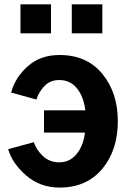

<svg xmlns="http://www.w3.org/2000/svg" viewBox="-20 -846 594 884"><path d="M74.2 -692.4V-826.2H214.8V-692.4ZM310.5 -692.4V-826.2H451.2V-692.4ZM17.6 -159.2 135.7 -191.4Q146.5 -157.2 177.2 -127.9Q208 -98.6 252.9 -98.6Q301.8 -98.6 333 -137.2Q364.3 -175.8 371.1 -235.4H182.6V-337.9H373Q365.2 -400.4 334.5 -439Q303.7 -477.5 252 -477.5Q211.9 -477.5 185.5 -450.7Q159.2 -423.8 147.5 -387.7L31.2 -419.9Q49.8 -489.3 107.9 -541Q166 -592.8 253.9 -592.8Q379.9 -592.8 451.2 -505.9Q522.5 -418.9 522.5 -288.1Q522.5 -154.3 450.7 -68.4Q378.9 17.6 253.9 17.6Q165 17.6 100.6 -38.1Q36.1 -93.8 17.6 -159.2Z"/></svg>

Font: Gothic A1 ExtraBold
Style: Regular
Weight: 800
Designer: HanYang I&C Co.,Ltd.
Foundry: HanYang I&C Co.,Ltd.
Version: Version 2.50